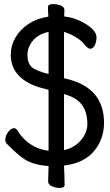

<svg xmlns="http://www.w3.org/2000/svg" viewBox="-20 -796 540 945"><path d="M297 -747 296 -715Q334 -711 370 -695Q406 -679 430.5 -657Q455 -635 455 -611Q455 -594 448 -576Q439 -556 424 -556Q413 -556 396 -576Q396 -576 396 -576Q386 -591 366.5 -604.5Q347 -618 328 -626.5Q309 -635 295 -639V-411L316 -406Q492 -360 492 -192Q492 -111 442.5 -52Q393 7 295 19Q296 28 297 66Q298 104 298 114Q298 129 273 129Q257 129 238 122Q217 113 217 98Q217 92 218 60.5Q219 29 219 21Q149 17 104 -10Q70 -31 14 -88Q6 -96 6 -108Q6 -127 20 -146Q34 -165 49 -165Q59 -165 65 -155Q93 -111 124.5 -90Q156 -69 180.5 -62Q205 -55 219 -54V-354L181 -364Q110 -384 71.5 -425Q33 -466 33 -526Q33 -572 56.5 -612Q80 -652 121.5 -679Q163 -706 218 -714Q216 -742 216 -761Q216 -776 242 -776Q259 -776 277 -770Q297 -762 297 -747ZM219 -639Q168 -628 141.5 -595.5Q115 -563 115 -525Q115 -487 135 -467Q156 -447 219 -432ZM410 -184Q410 -245 382.5 -281Q355 -317 295 -333V-57Q331 -65 356.5 -85Q382 -105 396 -131.5Q410 -158 410 -184Z"/></svg>

Font: Moon Stars Kai HW
Style: Bold
Weight: 700
Designer: GuiWonder
Version: Version 1.101